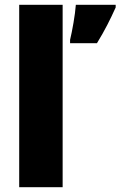

<svg xmlns="http://www.w3.org/2000/svg" viewBox="-20 -780 502 800"><path d="M241 0V-760H60V0ZM462 -749V-760H296C293 -718 281 -651 272 -614V-600H384C417 -654 439 -698 462 -749Z"/></svg>

Font: Noto Sans Arabic UI SmCn Bk
Style: Regular
Weight: 900
Width: 4
Designer: Monotype Design Team, Nadine Chahine and Nizar Qandah
Foundry: Monotype Imaging Inc.
Version: Version 2.010